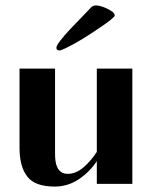

<svg xmlns="http://www.w3.org/2000/svg" viewBox="-20 -678 572 708"><path d="M183 -425V-111Q183 -99 184.5 -85.5Q186 -72 191 -61.5Q196 -51 205 -44Q214 -37 230 -37Q260 -37 287.5 -60.5Q315 -84 337 -118V-425H468V0H337V-84Q311 -44 270.5 -17Q230 10 182 10Q109 10 80.5 -27Q52 -64 52 -133V-425ZM188 -502Q188 -510 202.5 -528.5Q217 -547 236 -567.5Q255 -588 273.5 -606.5Q292 -625 299 -633Q307 -641 314.5 -649.5Q322 -658 335 -658Q341 -658 352 -655Q363 -652 374.5 -646.5Q386 -641 394.5 -634.5Q403 -628 403 -621Q403 -617 389.5 -606Q376 -595 355.5 -581Q335 -567 310.5 -551Q286 -535 263 -522Q240 -509 222.5 -500.5Q205 -492 199 -492Q188 -492 188 -502Z"/></svg>

Font: Gamine
Style: Bold
Weight: 700
Designer: Tapiwanashe Sebastian Garikayi
Version: Version 1.000